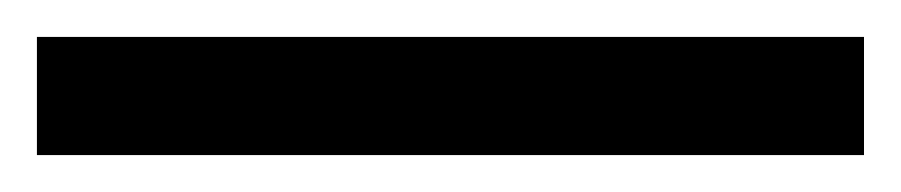

<svg xmlns="http://www.w3.org/2000/svg" viewBox="-22 70 488 104"><path d="M446 154H-2V90H446Z"/></svg>

Font: Noto Sans Balinese
Style: Regular
Weight: 400
Designer: Aditya Bayu, David Williams
Foundry: David Williams
Version: Version 2.003